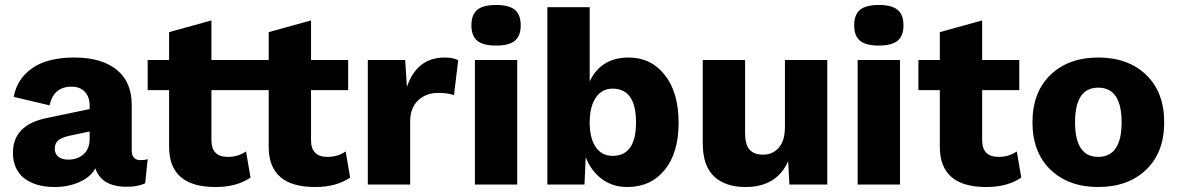

<svg xmlns="http://www.w3.org/2000/svg" viewBox="-20 -741 4730 771"><path d="M544 -98Q562 -98 573 -102L563 -5Q533 9 490 9Q387 9 363 -65Q343 -29 298 -9.5Q253 10 200 10Q122 10 77 -25.5Q32 -61 32 -128Q32 -239 167 -267L340 -303V-317Q340 -352 320.5 -372.5Q301 -393 268 -393Q195 -393 179 -318L35 -352Q49 -426 110.5 -468Q172 -510 278 -510Q388 -510 448.5 -461Q509 -412 509 -320V-137Q509 -98 544 -98ZM254 -100Q291 -100 315.5 -121.5Q340 -143 340 -185V-213L259 -196Q228 -189 214 -177.5Q200 -166 200 -144Q200 -122 215 -111Q230 -100 254 -100Z M968 -133 986 -28Q931 10 845 10Q660 10 659 -150V-379H573V-500H659V-612L829 -659V-500H978V-379H829V-178Q829 -111 895 -111Q937 -111 968 -133Z M1368 -133 1386 -28Q1331 10 1245 10Q1060 10 1059 -150V-379H973V-500H1059V-612L1229 -659V-500H1378V-379H1229V-178Q1229 -111 1295 -111Q1337 -111 1368 -133Z M1457 0V-500H1607L1614 -392Q1654 -510 1766 -510Q1800 -510 1820 -499L1803 -359Q1778 -368 1740 -368Q1691 -368 1659 -338Q1627 -308 1627 -252V0Z M1873 -639Q1873 -682 1896.5 -701.5Q1920 -721 1972 -721Q2024 -721 2047.5 -701.5Q2071 -682 2071 -639Q2071 -597 2047.5 -577.5Q2024 -558 1972 -558Q1920 -558 1896.5 -577.5Q1873 -597 1873 -639ZM2057 -500V0H1887V-500Z M2505 -510Q2594 -510 2649.5 -440Q2705 -370 2705 -248Q2705 -127 2649 -58.5Q2593 10 2499 10Q2440 10 2396.5 -22.5Q2353 -55 2332 -110L2327 0H2178V-712H2348V-414Q2393 -510 2505 -510ZM2440 -115Q2534 -115 2534 -250Q2534 -385 2440 -385Q2397 -385 2372.5 -349Q2348 -313 2348 -249Q2348 -185 2372.5 -150Q2397 -115 2440 -115Z M2974 10Q2893 10 2847.5 -32.5Q2802 -75 2802 -166V-500H2972V-206Q2972 -160 2990 -140Q3008 -120 3045 -120Q3083 -120 3107.5 -148Q3132 -176 3132 -232V-500H3302V0H3150L3145 -94Q3099 10 2974 10Z M3410 -639Q3410 -682 3433.5 -701.5Q3457 -721 3509 -721Q3561 -721 3584.5 -701.5Q3608 -682 3608 -639Q3608 -597 3584.5 -577.5Q3561 -558 3509 -558Q3457 -558 3433.5 -577.5Q3410 -597 3410 -639ZM3594 -500V0H3424V-500Z M4063 -133 4081 -28Q4026 10 3940 10Q3755 10 3754 -150V-379H3668V-500H3754V-612L3924 -659V-500H4073V-379H3924V-178Q3924 -111 3990 -111Q4032 -111 4063 -133Z M4390 -510Q4510 -510 4582.5 -440.5Q4655 -371 4655 -250Q4655 -129 4582.5 -59.5Q4510 10 4390 10Q4271 10 4198.5 -59.5Q4126 -129 4126 -250Q4126 -371 4198.5 -440.5Q4271 -510 4390 -510ZM4390 -389Q4297 -389 4297 -250Q4297 -111 4390 -111Q4484 -111 4484 -250Q4484 -389 4390 -389Z"/></svg>

Font: Elaine Sans
Style: Bold
Weight: 700
Designer: Wei Huang
Foundry: Wei Huang
Version: Version 2.001;December 24, 2019;FontCreator 12.0.0.2547 64-b